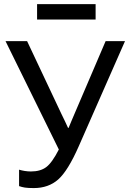

<svg xmlns="http://www.w3.org/2000/svg" viewBox="-20 -914 644 948"><path d="M74.2 -76.2V4.9Q87.9 9.8 103 12.2Q118.2 14.6 147 14.6Q219.2 14.6 267.3 -27.8Q315.4 -70.3 369.1 -192.4L597.2 -710.9H501.5L347.7 -351.6Q336.4 -325.7 331.3 -313Q326.2 -300.3 318.8 -282.7H315.9Q308.1 -300.3 301.8 -313.2Q295.4 -326.2 283.2 -351.6L113.8 -710.9H7.3L270.5 -175.8Q237.3 -110.8 208.5 -89.1Q179.7 -67.4 132.8 -67.4Q118.2 -67.4 102.5 -69.8Q86.9 -72.3 74.2 -76.2ZM163.1 -817.4H452.1V-893.6H163.1Z"/></svg>

Font: Roboto Flex
Style: Regular
Weight: 400
Designer: Berlow after Robertson
Foundry: Google
Version: Version 3.200;gftools[0.9.32]